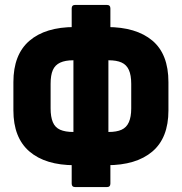

<svg xmlns="http://www.w3.org/2000/svg" viewBox="-20 -734 733 774"><path d="M281 -68Q163 -68 98.5 -123.5Q34 -179 34 -289V-403Q34 -514 98.5 -569.5Q163 -625 281 -625H411Q529 -625 594 -570.5Q659 -516 659 -403V-289Q659 -178 594 -123Q529 -68 411 -68ZM275 -202H418Q450 -202 470 -211Q490 -220 499.5 -241.5Q509 -263 509 -297V-396Q509 -431 499.5 -452Q490 -473 470 -482Q450 -491 418 -491H275Q243 -491 222.5 -481.5Q202 -472 193 -451.5Q184 -431 184 -396V-297Q184 -263 193 -241.5Q202 -220 222.5 -211Q243 -202 275 -202ZM282 20Q269 20 269 6V-97L276 -128V-559L269 -584V-700Q269 -714 282 -714H412Q425 -714 425 -700V-585L417 -559V-129L425 -96V6Q425 20 412 20Z"/></svg>

Font: Sofia Sans Condensed Black
Style: Regular
Weight: 900
Designer: Botio Nikoltchev, Ani Petrova
Foundry: lettersoup
Version: Version 4.101